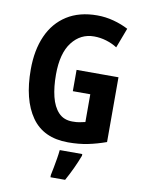

<svg xmlns="http://www.w3.org/2000/svg" viewBox="-101 -793 812 1083"><g transform="rotate(10 305.5 -251.5)"><path d="M305 -401H545V-30Q492 -11 441 -0.5Q390 10 328 10Q187 10 118.5 -88Q50 -186 50 -359Q50 -470 86.5 -552Q123 -634 194 -679Q265 -724 367 -724Q415 -724 461.5 -711.5Q508 -699 546 -679L503 -565Q475 -583 440.5 -593.5Q406 -604 370 -604Q293 -604 244 -540.5Q195 -477 195 -355Q195 -284 208.5 -229Q222 -174 252 -142Q282 -110 332 -110Q357 -110 372 -113Q387 -116 405 -120V-279H305ZM419 71Q391 145 349 221H265V208Q269 190 274 163.5Q279 137 283.5 110Q288 83 290 61H419Z"/></g></svg>

Font: Noto Sans Kannada Condensed
Style: Bold
Weight: 700
Width: 3
Designer: Jelle Bosma - Monotype Design Team
Foundry: Monotype Imaging Inc.
Version: Version 2.005; ttfautohint (v1.8.4.7-5d5b)